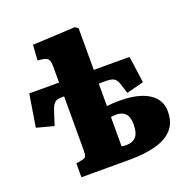

<svg xmlns="http://www.w3.org/2000/svg" viewBox="-134 -899 1019 1029"><g transform="rotate(-20 375.0 -384.0)"><path d="M158 0V-79L193 -86Q209 -88 214 -97.5Q219 -107 219 -133V-439H202Q187 -439 176 -434.5Q165 -430 156.5 -417.5Q148 -405 140 -379L117 -307L19 -333L49 -518H219V-604Q219 -637 212 -649Q205 -661 182 -665L151 -669L157 -756L400 -768L417 -756V-518H621L642 -366L544 -341L530 -386Q524 -408 515 -420Q506 -432 492.5 -436Q479 -440 461 -440H417V-312Q435 -314 452.5 -315Q470 -316 493 -316Q560 -316 609.5 -300Q659 -284 686.5 -252.5Q714 -221 714 -173Q714 -111 680.5 -73Q647 -35 584 -17.5Q521 0 432 0ZM448 -80Q481 -80 499.5 -101.5Q518 -123 518 -171Q518 -215 499 -233.5Q480 -252 448 -252Q439 -252 432 -251Q425 -250 417 -249V-82Q424 -80 431.5 -80Q439 -80 448 -80Z"/></g></svg>

Font: Literata 18pt ExtraBold
Style: Regular
Weight: 800
Designer: Latin by Veronika Burian and Jose Scaglione. Greek by Irene Vlachou. Cyrillic by Vera Evstafieva.
Foundry: TypeTogether
Version: Version 3.103;gftools[0.9.29]